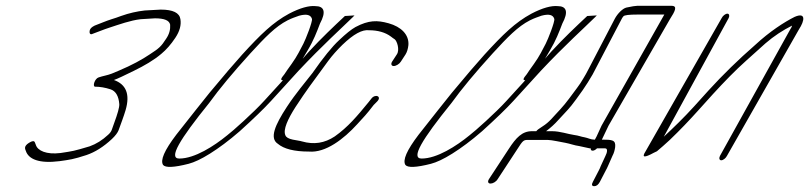

<svg xmlns="http://www.w3.org/2000/svg" viewBox="-20 -536 2781 660"><path d="M512.7 -473C544.7 -473 562.2 -466 564.9 -451C566 -435 562.1 -419 551.2 -403C533.9 -376 527 -370 494.6 -349C468 -331 433.3 -312 388.2 -293C380.7 -290 373.1 -287 364.3 -283C349.1 -277 334 -275 319.2 -270C305.6 -266 297.4 -239 306.6 -238C323.4 -238 341.4 -235 359.8 -229C378.3 -223 388 -205 390.1 -178C390.6 -167 384.3 -145 372.1 -112C364.6 -93 365.5 -85 352 -73C331.7 -54 310.6 -41 288.2 -33C231.1 -16 233.1 -17 187.9 -10C139.5 -4 109.3 -18 103.2 -38L100.1 -46C97.6 -53 91.1 -52 79.6 -45C60.7 -33 66.3 -24 68.9 -17C78.1 11 114.2 27 184.6 18C219.7 13 231.3 12 277.2 -3C306.7 -13 335.4 -31 364.5 -58C377.2 -70 384.3 -80 387.5 -88C395.7 -111 404.8 -134 411.9 -158C427.5 -212 413.7 -246 371.6 -261C383.6 -265 406.3 -276 441 -293C475.7 -310 508.8 -329 534.6 -351C551.5 -365 567.4 -383 582.7 -406C598 -429 603.4 -450 600.2 -470C597 -492 574.5 -503 532.5 -503L477.8 -500C451 -497 423.9 -491 395.9 -481C384.7 -477 374.4 -473 363.6 -470C341.6 -463 326.9 -456 305.3 -448C295.3 -443 290.2 -438 288.6 -432C286.7 -425 287.9 -414 299.1 -420L328.2 -431C336.6 -434 346.2 -438 356.2 -441C390.1 -452 428.4 -466 463.6 -470Z M1165.6 -481C1128.2 -446 1084.8 -405 1043.3 -360C1033.8 -349 1025.1 -340 1020.4 -334C1023.5 -339 1029 -349 1037.6 -363C1058 -397 1068.9 -426 1080 -455C1101.4 -495 1095.1 -515 1063.8 -515C1042.2 -517 1011.9 -509 973.7 -489C918.1 -459 876.2 -418 812.2 -348C787.8 -321 749.9 -277 700.2 -217C676.5 -188 639 -140 586 -73C544.9 -19 530.4 15 540.6 31C548.8 41 577.7 40 628.5 27C647.5 22 671.7 11 701.9 -8C732.1 -27 766.2 -52 804.2 -85C851.7 -128 888 -163 911.7 -189L1006.5 -293C1088.2 -380 1157.2 -442 1192.7 -477C1194.7 -479 1196.6 -481 1198.6 -483ZM952.5 -260 887.7 -189C851.4 -149 778.6 -84 761.1 -71C716 -34 649.3 9 596.3 9C558.3 9 596.3 -55 699 -182C733.6 -230 781 -287 841 -353C891.5 -408 927.1 -445 968.4 -466C986.7 -475 992.3 -476 1008.2 -482C1034.5 -489 1048.2 -485 1052.4 -471C1054.9 -462 1030.8 -401 1023 -386C1013.6 -368 1001.1 -342 982.2 -316C969.6 -299 962.5 -288 957.8 -281L950 -271C945.2 -264 945.3 -260 952.5 -260Z M1357.8 -324 1374.1 -349C1379.1 -357 1382.5 -368 1383.9 -381C1386.6 -417 1358.9 -444 1315.8 -456C1276.2 -467 1247.4 -467 1201.9 -443C1187.6 -435 1168.9 -420 1145.8 -398C1121.9 -376 1091 -338 1054.1 -285C1027.1 -250 997.9 -217 965.7 -168C925.2 -106 906 -61 934.7 -42C955.8 -24 991.4 -15 1042.1 -15C1099.3 -10 1161.5 -58 1207.9 -109C1230.6 -134 1239.3 -142 1264.4 -175L1276.3 -187C1294.2 -205 1269.1 -215 1255.8 -196L1246.3 -184C1207.8 -137 1176 -99 1130.6 -67C1095.9 -44 1059.2 -38 1017.6 -50C1011.6 -52 1001.1 -53 986.6 -56C972.1 -59 963.5 -64 961 -71C952.3 -90 969.5 -127 995.7 -168C1035.8 -229 1047.1 -243 1107.8 -326C1121.7 -345 1138.8 -364 1157.1 -382C1195.7 -419 1225.2 -435 1248.8 -432C1278 -432 1304.5 -425 1324.2 -410C1327.7 -407 1332.2 -404 1336.7 -401C1344.3 -396 1355 -365 1344.1 -349L1327.8 -324C1322.9 -316 1325.4 -309 1333.4 -309C1341.4 -309 1352.9 -316 1357.8 -324Z M1998.6 -481C1961.2 -446 1917.8 -405 1876.3 -360C1866.8 -349 1858.1 -340 1853.4 -334C1856.5 -339 1862 -349 1870.6 -363C1891 -397 1901.9 -426 1913 -455C1934.4 -495 1928.1 -515 1896.8 -515C1875.2 -517 1844.9 -509 1806.7 -489C1751.1 -459 1709.2 -418 1645.2 -348C1620.8 -321 1582.9 -277 1533.2 -217C1509.5 -188 1472 -140 1419 -73C1377.9 -19 1363.4 15 1373.6 31C1381.8 41 1410.7 40 1461.5 27C1480.5 22 1504.7 11 1534.9 -8C1565.1 -27 1599.2 -52 1637.2 -85C1684.7 -128 1721 -163 1744.7 -189L1839.5 -293C1921.2 -380 1990.2 -442 2025.7 -477C2027.7 -479 2029.6 -481 2031.6 -483ZM1785.5 -260 1720.7 -189C1684.4 -149 1611.6 -84 1594.1 -71C1549 -34 1482.3 9 1429.3 9C1391.3 9 1429.3 -55 1532 -182C1566.6 -230 1614 -287 1674 -353C1724.5 -408 1760.1 -445 1801.4 -466C1819.7 -475 1825.3 -476 1841.2 -482C1867.5 -489 1881.2 -485 1885.4 -471C1887.9 -462 1863.8 -401 1856 -386C1846.6 -368 1834.1 -342 1815.2 -316C1802.6 -299 1795.5 -288 1790.8 -281L1783 -271C1778.2 -264 1778.3 -260 1785.5 -260Z M2288.4 -516H2170.1C2164.5 -516 2151.7 -514 2133.3 -510C2120.2 -507 2102.7 -489 2093.6 -472L2005 -302C1997.1 -286 1990.4 -275 1985.6 -267C1976.5 -252 1973.7 -247 1963.8 -234C1947.1 -212 1926.5 -182 1905.8 -160C1880 -133 1869.7 -117 1844.2 -101C1833.4 -94 1825.9 -89 1823.5 -85H1808.3C1774.9 -85 1754.1 -63 1728.8 -24L1660.6 80C1655.2 89 1658.2 95 1666.2 95C1674.2 95 1685.2 89 1690.6 80L1758.8 -24C1776.6 -52 1779.7 -55 1793.3 -55H1862.9C1876.5 -55 1910.9 -47 1923.7 -45C1940.1 -42 1954.6 -36 1970.6 -34L2007.4 -26H2010.6C2010.3 -21 2012.3 -18 2017.1 -18C2021.9 -18 2027.1 -21 2032.2 -26H2046.6H2060.2C2069.8 -26 2067.5 -12 2061.2 0L2045 35C2042.6 41 2040.7 46 2038.3 50L2018.1 89C2012.6 99 2014.6 104 2022.6 104C2030.6 104 2036.6 99 2042.1 89L2062.3 50C2065.1 45 2067.8 40 2070.2 34L2085.2 0C2090.7 -10 2093.1 -20 2094.6 -30C2097.3 -55 2084.9 -56 2048.9 -56L2071.8 -104L2282.8 -470C2300.1 -497 2310.4 -516 2288.4 -516ZM2263.6 -486 2047.8 -104 2030.8 -67 2024.9 -56H2023.3C2010.5 -56 2000.8 -62 1989.6 -64C1976.8 -66 1969.6 -70 1953.6 -72C1932.3 -75 1905.1 -85 1877.9 -85H1857.1C1871.8 -96 1886.5 -109 1899.7 -124C1926.7 -154 1935.4 -160 1960 -194L1983 -226C1995.7 -244 2005.2 -260 2017.1 -280L2117.6 -472C2118.4 -474 2119.9 -476 2123.1 -480C2126.3 -484 2142.3 -486 2171.9 -486Z M2460.8 -474 2198.7 -15C2185.3 6 2194.8 7 2227.7 -11C2231.7 -13 2235.7 -15 2238.2 -16C2251.6 -27 2266 -40 2282.4 -55C2317.9 -89 2349.3 -122 2380.7 -157L2430.3 -212C2469.7 -255 2507.4 -294 2545.6 -328C2583.8 -362 2604.9 -381 2611.3 -387C2640.1 -412 2670.9 -432 2702.8 -448C2702.3 -445 2699.9 -440 2696.4 -435L2454.8 0C2450.8 8 2452.9 15 2459.3 15C2465.7 15 2474.8 8 2478.8 0L2726.4 -435C2746.2 -465 2751 -495 2711.6 -478C2675.7 -460 2626 -428 2575.3 -381C2518 -331 2464.7 -279 2415.5 -225L2365.8 -170C2330.4 -131 2295.1 -97 2261.8 -66L2484.8 -474C2488.7 -482 2486.7 -489 2480.3 -489C2473.9 -489 2464.7 -482 2460.8 -474Z"/></svg>

Font: MewTooHand
Style: UltimateCondIta
Weight: 400
Designer: Mew Too, Robert Jablonski
Version: Version 0.77